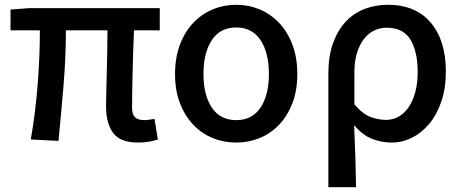

<svg xmlns="http://www.w3.org/2000/svg" viewBox="-20 -584 1937 804"><path d="M24 -544 103 -550H649V-457H541Q539 -414 537.5 -364Q536 -314 535 -268.5Q534 -223 533.5 -187Q533 -151 533 -134Q533 -105 545.5 -93Q558 -81 584 -81Q592 -81 602.5 -82.5Q613 -84 627 -86L641 0Q627 5 606 9Q585 13 558 13Q484 13 454 -27Q424 -67 424 -140Q424 -159 425 -195Q426 -231 427 -275.5Q428 -320 429 -367.5Q430 -415 430 -457H256Q256 -346 246 -226.5Q236 -107 225 6L109 0Q129 -115 138 -233Q147 -351 147 -457H24Z M969 13Q917 13 870.5 -6Q824 -25 789 -62Q754 -99 733.5 -152Q713 -205 713 -274Q713 -343 733.5 -397Q754 -451 789 -488Q824 -525 870.5 -544.5Q917 -564 969 -564Q1021 -564 1067.5 -544.5Q1114 -525 1149 -488Q1184 -451 1204.5 -397Q1225 -343 1225 -274Q1225 -205 1204.5 -152Q1184 -99 1149 -62Q1114 -25 1067.5 -6Q1021 13 969 13ZM969 -81Q1036 -81 1071 -133.5Q1106 -186 1106 -274Q1106 -363 1071 -416Q1036 -469 969 -469Q902 -469 867 -416Q832 -363 832 -274Q832 -186 867 -133.5Q902 -81 969 -81Z M1355 -276Q1355 -349 1374.5 -403Q1394 -457 1427.5 -493Q1461 -529 1506.5 -546.5Q1552 -564 1604 -564Q1720 -564 1783.5 -489.5Q1847 -415 1847 -285Q1847 -214 1828 -158.5Q1809 -103 1777 -65Q1745 -27 1704.5 -7Q1664 13 1620 13Q1578 13 1538 -2.5Q1498 -18 1463 -60Q1466 11 1468 71Q1470 131 1471 200H1355ZM1597 -82Q1624 -82 1648 -95Q1672 -108 1690 -133.5Q1708 -159 1718.5 -196.5Q1729 -234 1729 -282Q1729 -369 1698.5 -418.5Q1668 -468 1599 -468Q1571 -468 1546.5 -456Q1522 -444 1503.5 -420Q1485 -396 1474.5 -361Q1464 -326 1464 -279V-147Q1499 -106 1532 -94Q1565 -82 1597 -82Z"/></svg>

Font: Kinto Sans Med
Style: Regular
Weight: 500
Designer: Authors: Ryoko NISHIZUKA  (kana & ideographs); Paul D. Hunt (Latin, Greek & Cyrillic); Wenlong ZHANG  (bopomofo); Sandol
Foundry: Adobe Systems Incorporated, ookami Inc.
Version: Version 0.001